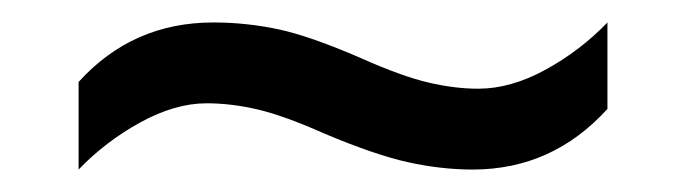

<svg xmlns="http://www.w3.org/2000/svg" viewBox="-20 -438 612 171"><path d="M269 -319Q233 -335 209.5 -340.5Q186 -346 164 -346Q136 -346 105 -329Q74 -312 50 -287V-365Q98 -418 170 -418Q199 -418 227.5 -412Q256 -406 302 -386Q338 -370 361.5 -364.5Q385 -359 406 -359Q435 -359 466 -376Q497 -393 521 -418V-341Q472 -287 401 -287Q373 -287 343.5 -293.5Q314 -300 269 -319Z"/></svg>

Font: Noto Sans Glagolitic
Style: Regular
Weight: 400
Designer: Monotype Design Team
Foundry: Monotype Imaging Inc.
Version: Version 2.004; ttfautohint (v1.8.4.7-5d5b)